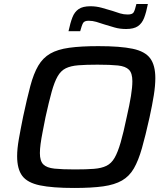

<svg xmlns="http://www.w3.org/2000/svg" viewBox="-20 -925 826 953"><path d="M348 8Q240 8 178 -5Q116 -18 90.5 -52Q65 -86 65 -150Q65 -186 73.5 -234.5Q82 -283 95 -347Q114 -436 130.5 -498Q147 -560 170 -599Q193 -638 229.5 -659Q266 -680 324 -688Q382 -696 468 -696Q577 -696 638.5 -683Q700 -670 725.5 -635.5Q751 -601 751 -537Q751 -500 743.5 -452.5Q736 -405 722 -341Q702 -251 684.5 -189.5Q667 -128 644.5 -89Q622 -50 585.5 -29Q549 -8 492 0Q435 8 348 8ZM352 -84Q409 -84 446.5 -87Q484 -90 508.5 -102Q533 -114 549 -142Q565 -170 579 -218.5Q593 -267 609 -344Q623 -405 630 -448.5Q637 -492 637 -522Q637 -562 620 -579Q603 -596 565.5 -600Q528 -604 464 -604Q407 -604 369 -601Q331 -598 306.5 -586Q282 -574 266 -546Q250 -518 236.5 -469.5Q223 -421 206 -344Q198 -303 191.5 -270Q185 -237 181.5 -211Q178 -185 178 -165Q178 -126 195 -109Q212 -92 250.5 -88Q289 -84 352 -84ZM320 -770Q329 -812 339.5 -839Q350 -866 370.5 -880Q391 -894 429 -894Q457 -894 484.5 -886.5Q512 -879 538 -871Q558 -864 576 -858.5Q594 -853 614 -853Q637 -853 643.5 -864Q650 -875 657 -905H714Q706 -864 695.5 -836.5Q685 -809 664.5 -795Q644 -781 606 -781Q575 -781 549 -788.5Q523 -796 497 -804Q477 -811 458 -816.5Q439 -822 420 -822Q399 -822 392.5 -811Q386 -800 378 -770Z"/></svg>

Font: Saira SemiExpanded Medium
Style: Italic
Weight: 500
Width: 6
Italic angle: -12°
Designer: Hector Gatti with collaboration of the Omnibus-Type team
Foundry: Omnibus-Type
Version: Version 1.101